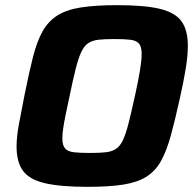

<svg xmlns="http://www.w3.org/2000/svg" viewBox="-20 -716 760 744"><path d="M319.1 8Q213.8 8 153.7 -6.2Q93.6 -20.3 68.9 -54.4Q44.2 -88.4 44.2 -148.3Q44.2 -185.1 53.3 -234.9Q62.5 -284.7 75.5 -350Q92.6 -435.3 107.9 -495.7Q123.3 -556 145.3 -595.1Q167.3 -634.1 202.8 -656.3Q238.3 -678.6 294.4 -687.3Q350.6 -696 434.9 -696Q540.2 -696 599.3 -681.8Q658.5 -667.7 683.2 -633.6Q707.9 -599.6 707.9 -538.7Q707.9 -500.9 700 -451.8Q692.1 -402.8 677.6 -338Q658.6 -251.7 642.1 -191.3Q625.5 -131 603.9 -92.2Q582.4 -53.4 547.6 -31.4Q512.8 -9.4 457.9 -0.7Q402.9 8 319.1 8ZM329 -123.3Q365.2 -123.3 389.2 -125.9Q413.1 -128.5 429.1 -138.9Q445.1 -149.3 456.3 -172.8Q467.4 -196.2 478 -237.7Q488.5 -279.2 502.8 -344Q515.9 -403.3 522.4 -442.9Q528.9 -482.6 528.9 -506.7Q528.9 -534.9 518.4 -547.2Q507.9 -559.4 484.6 -562Q461.4 -564.7 422.7 -564.7Q386.4 -564.7 362.4 -562.1Q338.5 -559.5 322.4 -549.1Q306.4 -538.7 295.3 -515.2Q284.1 -491.8 273.5 -450.3Q263 -408.8 249.7 -344Q241.1 -303.9 234.6 -272.6Q228.1 -241.3 224.9 -218.8Q221.6 -196.2 221.6 -179.8Q221.6 -152.7 232.4 -140.6Q243.2 -128.6 266.7 -126Q290.3 -123.3 329 -123.3Z"/></svg>

Font: Saira Thin
Style: Italic
Weight: 100
Italic angle: -12°
Designer: Hector Gatti with collaboration of the Omnibus-Type team
Foundry: Omnibus-Type
Version: Version 1.101